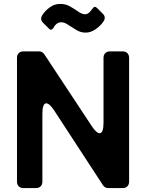

<svg xmlns="http://www.w3.org/2000/svg" viewBox="-20 -963 747 983"><path d="M230 -817 200 -847Q183 -864 197 -886Q211 -908 235 -925.5Q259 -943 287.5 -943Q316 -943 338 -930.5Q360 -918 380 -904Q400 -890 415 -890Q430 -890 442 -904L454 -919Q464 -935 477 -922L507 -892Q524 -875 510 -853.5Q496 -832 470.5 -814Q445 -796 418.5 -796Q392 -796 370 -810L329 -836Q310 -849 294 -849Q268 -849 253 -819Q241 -804 230 -817ZM67 -33V-667Q67 -682 76 -691Q85 -700 100 -700H180Q197 -700 207 -685L450 -317Q474 -281 490 -281Q510 -281 510 -335V-667Q510 -682 519 -691Q528 -700 543 -700H608Q623 -700 632 -691Q641 -682 641 -667V-33Q641 -18 632 -9Q623 0 608 0H535Q517 0 507 -15L257 -398Q233 -434 217 -434Q197 -434 197 -380V-33Q197 -18 188 -9Q179 0 164 0H100Q85 0 76 -9Q67 -18 67 -33Z"/></svg>

Font: Tsunagi Gothic Black
Style: Regular
Weight: 900
Designer: Yoshimichi Ohira
Foundry: Positype
Version: Version 1.001